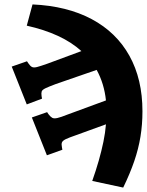

<svg xmlns="http://www.w3.org/2000/svg" viewBox="-20 -593 664 868"><path d="M127 -573Q283 -566 394.5 -506.5Q506 -447 565 -341Q624 -235 624 -90Q624 -30 615 25Q606 80 587 135.5Q568 191 537 255L397 225Q414 177 426.5 133Q439 89 447.5 48Q456 7 459 -31L324 18Q292 29 277.5 36Q263 43 260 51Q257 59 260 73L262 84L192 109L124 -62L193 -86L199 -77Q208 -65 216 -60.5Q224 -56 239.5 -59.5Q255 -63 285 -75L459 -139Q455 -177 444.5 -211.5Q434 -246 417 -277L232 -213Q200 -201 185.5 -194Q171 -187 168.5 -179.5Q166 -172 168 -158L170 -147L101 -121L33 -292L102 -316L108 -307Q116 -295 124 -290.5Q132 -286 147.5 -290Q163 -294 194 -305L348 -362Q304 -402 242.5 -430.5Q181 -459 101 -477Z"/></svg>

Font: Literata Variable Black
Style: Regular
Weight: 900
Designer: Latin by Veronika Burian and Jose Scaglione. Greek by Irene Vlachou. Cyrillic by Vera Evstafieva.
Foundry: TypeTogether
Version: Version 3.021